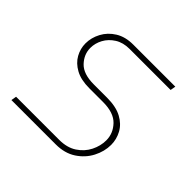

<svg xmlns="http://www.w3.org/2000/svg" viewBox="-133 -645 781 781"><g transform="rotate(45 257.0 -255.0)"><path d="M26 0 30 -23H278Q323 -23 353.5 -43Q384 -63 399.5 -94Q415 -125 415 -157Q415 -197 386 -227.5Q357 -258 295 -258H216Q168 -258 137 -275Q106 -292 91 -319Q76 -346 76 -376Q76 -409 92.5 -440Q109 -471 140.5 -490.5Q172 -510 217 -510H459L455 -487H219Q182 -487 156 -470.5Q130 -454 116.5 -429Q103 -404 103 -377Q103 -340 130.5 -311Q158 -282 218 -282H294Q346 -282 378.5 -264.5Q411 -247 426.5 -218.5Q442 -190 442 -158Q442 -120 423 -83.5Q404 -47 368 -23.5Q332 0 281 0Z"/></g></svg>

Font: MuseoModerno Thin Thin
Style: Italic
Weight: 250
Italic angle: -9°
Version: Version 1.003